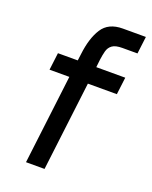

<svg xmlns="http://www.w3.org/2000/svg" viewBox="-133 -773 669 847"><g transform="rotate(20 201.5 -350.0)"><path d="M63 -500H156L160 -531Q169 -608 198.5 -654Q228 -700 295 -700H403L393 -619H322Q290 -619 275 -608Q260 -597 255 -578Q250 -559 247 -536L243 -500H379L369 -419H233L182 0H95L146 -419H53Z"/></g></svg>

Font: Haskoy Medium
Style: Italic
Weight: 500
Designer: Ertekin Erdin
Foundry: Ertekin Erdin
Version: Version 2.000; ttfautohint (v1.8.4.7-5d5b)